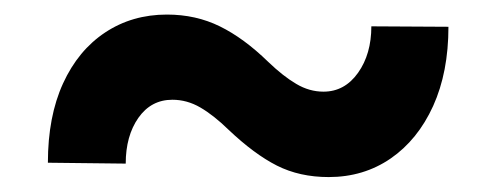

<svg xmlns="http://www.w3.org/2000/svg" viewBox="-20 -424 675 261"><path d="M589.6 -387.6Q589.6 -325.8 568.8 -279.9Q547.9 -234 511.1 -208.6Q474.3 -183.3 426.8 -183.3Q387.3 -183.3 356.4 -198.9Q325.6 -214.5 290.6 -247.7Q270.4 -267.4 252.3 -277.9Q234.3 -288.4 214.3 -288.4Q185.4 -288.4 168.1 -263.8Q150.9 -239.2 150.9 -201.6L45.1 -202.8Q45.1 -265.6 65.7 -310.6Q86.3 -355.6 123 -379.9Q159.7 -404.2 206.9 -404.2Q246.4 -404.2 279 -388.1Q311.5 -372.1 344.4 -340.1Q365 -320.3 382.8 -309.9Q400.5 -299.4 419.7 -299.4Q448.5 -299.4 466.7 -325Q484.8 -350.5 484.8 -388.2Z"/></svg>

Font: Heebo
Style: Regular
Weight: 400
Designer: Oded Ezer
Foundry: Ezer Type House
Version: Version 3.100